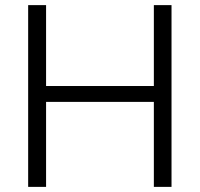

<svg xmlns="http://www.w3.org/2000/svg" viewBox="-20 -730 781 750"><path d="M581 -710H650V0H581V-332H160V0H90V-710H160V-394H581Z"/></svg>

Font: Raleway
Style: Regular
Weight: 400
Designer: Matt McInerney, Pablo Impallari, Rodrigo Fuenzalida
Foundry: Matt McInerney, Pablo Impallari, Rodrigo Fuenzalida
Version: Version 1.000;PS 001.001;hotconv 1.0.56; ttfautohint (v1.5)